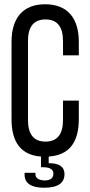

<svg xmlns="http://www.w3.org/2000/svg" viewBox="-20 -727 420 899"><path d="M311 -659Q349 -613 349 -531V-468H275V-535Q275 -636 193 -636Q111 -636 111 -535V-165Q111 -64 193 -64Q275 -64 275 -165V-256H349V-169Q349 -3 208 6V37Q282 37 282 88Q282 152 187 152Q95 152 95 90V82H146V89Q146 115 187 118Q230 118 230 86Q230 56 181 56H172V6Q34 -4 34 -169V-531Q34 -613 72 -659Q113 -707 191 -707Q270 -707 311 -659Z"/></svg>

Font: Adderley Regular
Style: Regular
Weight: 400
Designer: gorohovskiy
Version: Version 1.003 November 13, 2017